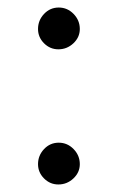

<svg xmlns="http://www.w3.org/2000/svg" viewBox="-20 -479 318 510"><path d="M136 -459Q159 -459 175.5 -442Q192 -425 192 -402Q192 -380 175 -364Q158 -348 135 -348Q113 -348 97 -364Q81 -380 81 -402Q81 -425 97 -442Q113 -459 136 -459ZM136 -100Q159 -100 175.5 -83Q192 -66 192 -43Q192 -21 175 -5Q158 11 135 11Q113 11 97 -5Q81 -21 81 -43Q81 -66 97 -83Q113 -100 136 -100Z"/></svg>

Font: Klingon pIqaD Mandel
Style: Regular
Weight: 400
Width: 0
Designer: Mike Neff (qa'vaj)
Foundry: Mike Neff and Michael Everson
Version: Version 2.003